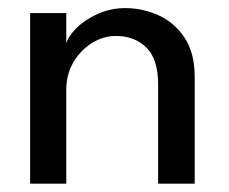

<svg xmlns="http://www.w3.org/2000/svg" viewBox="-20 -442 550 462"><path d="M282 -422.5Q322.5 -422.5 360.8 -405.5Q399 -388.5 423.8 -351.8Q448.5 -315 448.5 -256V0H360.5V-239Q360.5 -300 332 -327.8Q303.5 -355.5 258.5 -355.5Q229 -355.5 201.8 -338.8Q174.5 -322 157 -292.8Q139.5 -263.5 139.5 -226.5V0H52.5V-410.5H139.5V-337.5Q144 -354.5 164 -374.5Q184 -394.5 215 -408.5Q246 -422.5 282 -422.5Z"/></svg>

Font: League Spartan Thin
Style: Regular
Weight: 400
Version: Version 2.002